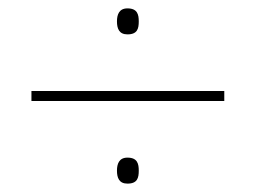

<svg xmlns="http://www.w3.org/2000/svg" viewBox="-20 -582 610 458"><path d="M284 -500C308 -500 311 -514 311 -531C311 -547 308 -562 284 -562C264 -562 259 -547 259 -531C259 -514 264 -500 284 -500ZM55 -341H515V-365H55ZM284 -144C308 -144 311 -158 311 -175C311 -191 308 -206 284 -206C264 -206 259 -191 259 -175C259 -158 264 -144 284 -144Z"/></svg>

Font: Noto Sans Canadian Aboriginal Thin
Style: Regular
Weight: 100
Designer: Monotype Design Team, Typotheque's Kevin King
Foundry: Monotype Imaging Inc.
Version: Version 2.004